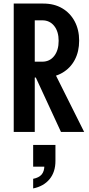

<svg xmlns="http://www.w3.org/2000/svg" viewBox="-20 -740 497 1077"><path d="M57 0V-720H223Q284 -720 329 -693.5Q374 -667 399 -620Q424 -573 424 -512Q424 -451 399.5 -404.5Q375 -358 329.5 -331.5Q284 -305 223 -305H146V-394H217Q259 -394 284 -426Q309 -458 309 -511Q309 -563 284 -594.5Q259 -626 217 -626H175V0ZM322 0 149 -374H265L452 0ZM166 317V263Q198 257 213.5 239Q229 221 229 187L271 195H166V73H291V163Q291 225 258 265Q225 305 166 317Z"/></svg>

Font: Instrument Sans Condensed SemiBold
Style: Regular
Weight: 600
Width: 3
Designer: Rodrigo Fuenzalida
Foundry: fragTYPE
Version: Version 1.000;gftools[0.9.28]